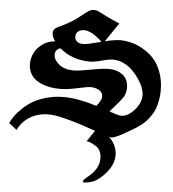

<svg xmlns="http://www.w3.org/2000/svg" viewBox="-69 -894 1141 1263"><g transform="rotate(5 501.0 -262.5)"><path d="M321.8 -293.9Q279.8 -293.9 243.2 -302.2Q206.5 -310.5 176.3 -327.4Q146 -344.2 128.4 -373.8Q110.8 -403.3 110.8 -442.4Q110.8 -479.5 128.9 -514.9Q147 -550.3 182.9 -575.2Q218.8 -600.1 263.2 -602.1Q242.2 -631.8 242.2 -653.8Q242.2 -667 246.1 -675Q250 -683.1 260.5 -689.9Q271 -696.8 283.2 -702.1Q295.4 -707.5 318.8 -719.7Q342.3 -731.9 365.2 -746.1Q392.6 -763.2 421.1 -786.9Q449.7 -810.5 466.3 -820.6Q482.9 -830.6 503.9 -830.6Q517.6 -830.6 533.7 -822.5Q549.8 -814.5 587.9 -794.9Q626 -775.4 673.8 -756.8L588.9 -631.8Q654.3 -647.5 691.9 -647.5Q724.1 -647.5 760 -638.9Q795.9 -630.4 836.4 -608.2Q877 -585.9 908.9 -552.7Q940.9 -519.5 962.2 -464.4Q983.4 -409.2 983.4 -340.8Q983.4 -305.7 977.1 -273.7Q970.7 -241.7 962.2 -218.5Q953.6 -195.3 937.7 -172.9Q921.9 -150.4 910.2 -137Q898.4 -123.5 878.2 -107.7Q857.9 -91.8 848.1 -85.7Q838.4 -79.6 818.6 -67.9Q798.8 -56.2 795.4 -54.2Q713.4 -4.9 686 -4.9Q681.2 -4.9 670.9 -7.8Q714.8 34.2 723.1 88.9Q735.8 178.7 641.1 262.2Q626 274.9 612.1 283.4Q598.1 292 584.5 296.4Q570.8 300.8 563.7 302.2Q556.6 303.7 543 304.9Q529.3 306.2 527.8 306.2L526.9 290Q561 260.7 570.8 252Q627 200.2 627 140.1Q627 85.9 592.8 62Q576.2 50.3 560.1 43.5Q543.9 36.6 535.9 35.2Q527.8 33.7 525.9 35.2L575.7 -39.1Q509.8 -62 465.1 -76.4Q420.4 -90.8 360.1 -105.5Q299.8 -120.1 265.6 -120.1Q192.9 -120.1 139.9 -87.6Q86.9 -55.2 61 0L8.8 -41Q20 -64.9 36.4 -88.4Q52.7 -111.8 83 -140.9Q113.3 -169.9 149.4 -191.4Q185.5 -212.9 239.5 -227.8Q293.5 -242.7 354.5 -242.7Q444.8 -242.7 570.3 -203.6Q603 -243.2 603 -267.1Q603 -294.4 578.6 -308.8Q554.2 -323.2 521.5 -323.2Q502 -323.2 436.5 -308.6Q371.1 -293.9 321.8 -293.9ZM566.9 -626.5Q497.1 -692.4 447.8 -692.4Q424.3 -692.4 408.4 -680.2Q392.6 -668 392.6 -646.5Q392.6 -626 407.2 -613.5Q421.9 -601.1 444.3 -601.1Q453.1 -601.1 463.1 -602.3Q473.1 -603.5 488.3 -606.9Q503.4 -610.4 511 -612.1Q518.6 -613.8 540 -619.4Q561.5 -625 566.9 -626.5ZM302.7 -559.6Q287.1 -557.1 277.3 -544.9Q267.6 -532.7 267.6 -515.6Q267.6 -481.9 303.7 -452.1Q339.8 -422.4 400.9 -422.4Q434.1 -422.4 512.5 -437.5Q590.8 -452.6 630.4 -452.6Q688 -452.6 724.4 -423.3Q760.7 -394 760.7 -339.4Q760.7 -324.7 757.8 -312Q754.9 -299.3 751.5 -290Q748 -280.8 737.3 -266.8Q726.6 -252.9 719 -243.7Q711.4 -234.4 692.1 -212.4Q672.9 -190.4 659.2 -174.3Q721.2 -152.8 738.3 -152.8Q781.2 -152.8 824.2 -200.2Q867.2 -247.6 867.2 -300.8Q867.2 -320.8 856.9 -348.4Q846.7 -376 826.9 -405Q807.1 -434.1 782 -459.2Q756.8 -484.4 723.1 -500.2Q689.5 -516.1 654.8 -516.1Q626.5 -516.1 578.9 -502.9Q531.2 -489.7 503.4 -489.7Q385.3 -489.7 302.7 -559.6Z"/></g></svg>

Font: KJV1611
Style: Regular
Weight: 400
Version: Version 3.6.1